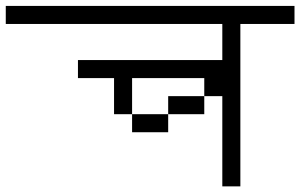

<svg xmlns="http://www.w3.org/2000/svg" viewBox="-20 -708 1040 665"><path d="M1000 -625H812.5V-62.5H750V-375H687.5V-437.5H437.5V-312.5H375V-437.5H250V-500H750V-625H0V-687.5H1000ZM437.5 -312.5H562.5V-250H437.5ZM562.5 -375H687.5V-312.5H562.5Z"/></svg>

Font: 寒蝉点阵体 16px
Style: Regular
Weight: 400
Designer: Designed by Warren2060
Foundry: ChillType
Version: Version 1.000